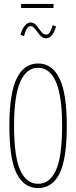

<svg xmlns="http://www.w3.org/2000/svg" viewBox="-20 -952 390 983"><path d="M175 11Q103 11 65.5 -63Q28 -137 28 -308Q28 -474 65.5 -550.5Q103 -627 175 -627Q247 -627 284.5 -550.5Q322 -474 322 -308Q322 -137 284.5 -63Q247 11 175 11ZM175 -11Q235 -11 266.5 -80.5Q298 -150 298 -308Q298 -460 266.5 -532.5Q235 -605 175 -605Q115 -605 83.5 -532.5Q52 -460 52 -308Q52 -150 83.5 -80.5Q115 -11 175 -11ZM250 -823 267 -817Q259 -788 246 -772Q233 -756 216 -756Q198 -756 185 -771.5Q172 -787 160.5 -802.5Q149 -818 137 -818Q125 -818 116.5 -803.5Q108 -789 103 -767L85 -774Q92 -802 106.5 -819.5Q121 -837 137 -837Q154 -837 166.5 -821.5Q179 -806 190.5 -790.5Q202 -775 215 -775Q227 -774 235.5 -787.5Q244 -801 250 -823ZM88 -911V-932H254V-911Z"/></svg>

Font: Inconsolata ExtraCondensed ExtraLight
Style: Regular
Weight: 200
Width: 2
Monospace: yes
Designer: Raph Levien, Cyreal, Brenton Simpson
Foundry: Raph Levien, Cyreal, Google
Version: Version 3.001; ttfautohint (v1.8.2.53-6de2)